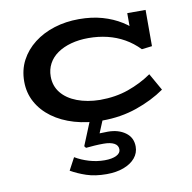

<svg xmlns="http://www.w3.org/2000/svg" viewBox="-83 -566 916 918"><g transform="rotate(-10 375.0 -106.5)"><path d="M387 14Q313 14 251.5 -4Q190 -22 145 -55Q100 -88 75 -133.5Q50 -179 50 -234Q50 -291 74 -336.5Q98 -382 140.5 -415Q183 -448 239 -465.5Q295 -483 359 -483Q421 -483 472 -468.5Q523 -454 564.5 -428Q606 -402 635 -367L592 -366V-471H681V-295L631 -289Q599 -322 561 -343.5Q523 -365 479.5 -375.5Q436 -386 388 -386Q342 -386 303.5 -375.5Q265 -365 237 -345.5Q209 -326 194 -298Q179 -270 179 -236Q179 -190 206 -156.5Q233 -123 281.5 -104.5Q330 -86 392 -85Q468 -85 530.5 -107Q593 -129 645 -165L692 -82Q632 -40 554 -13Q476 14 387 14ZM362 270Q306 270 264.5 256Q223 242 190 223L222 163Q252 181 289 192Q326 203 364 203Q400 203 421 192.5Q442 182 442 164Q442 144 423.5 134Q405 124 372 124Q348 124 327.5 125.5Q307 127 286 129L279 120L335 -17H399L362 72Q372 72 382.5 71.5Q393 71 402 71Q453 71 487 95.5Q521 120 521 164Q521 195 501 219Q481 243 445 256.5Q409 270 362 270Z"/></g></svg>

Font: BioRhyme SemiExpanded SemiBold
Style: Regular
Weight: 600
Width: 6
Designer: Aoife Mooney
Foundry: Aoife Mooney Type
Version: Version 1.600;gftools[0.9.33]